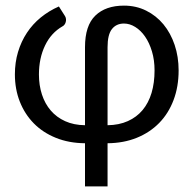

<svg xmlns="http://www.w3.org/2000/svg" viewBox="-20 -505 691 686"><path d="M119.1 -238.8Q119.1 -200.2 129.9 -167.2Q140.6 -134.3 161.4 -110.1Q182.1 -85.9 212.9 -72Q243.7 -58.1 283.7 -57.6V-336.4Q283.7 -413.6 320.6 -449.2Q357.4 -484.9 422.9 -484.9Q466.3 -484.9 502.2 -467Q538.1 -449.2 564 -418Q589.8 -386.7 604 -344.5Q618.2 -302.2 618.2 -253.4Q618.2 -195.3 600.1 -147.5Q582 -99.6 548.8 -65.7Q515.6 -31.7 468.8 -12.7Q421.9 6.3 364.3 6.8V161.1H283.7V6.8Q226.1 6.3 179.7 -12.5Q133.3 -31.2 100.8 -64.2Q68.4 -97.2 50.8 -141.8Q33.2 -186.5 33.2 -239.3Q33.2 -281.7 44.4 -319.3Q55.7 -356.9 76.2 -387.9Q96.7 -418.9 125.7 -442.6Q154.8 -466.3 190.4 -481.9L212.4 -447.3Q215.3 -442.4 215.8 -436.8Q216.3 -431.2 214.8 -426Q213.4 -420.9 210.2 -416.7Q207 -412.6 203.6 -411.1Q162.6 -387.7 140.9 -342.3Q119.1 -296.9 119.1 -238.8ZM364.3 -57.6Q405.3 -58.1 436.8 -72.3Q468.3 -86.4 489.5 -111.8Q510.7 -137.2 521.5 -173.1Q532.2 -209 532.2 -253.4Q532.2 -290.5 522.9 -321.3Q513.7 -352.1 498.3 -374.3Q482.9 -396.5 463.1 -408.7Q443.4 -420.9 422.9 -420.9Q395.5 -420.9 379.9 -401.1Q364.3 -381.3 364.3 -336.4Z"/></svg>

Font: Carlito
Style: Regular
Weight: 400
Designer: Lukasz Dziedzic
Foundry: tyPoland Lukasz Dziedzic
Version: Version 1.103; Beta1; all basic design good, some composites